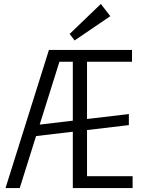

<svg xmlns="http://www.w3.org/2000/svg" viewBox="-20 -953 732 973"><path d="M228 -700H300L80 0H8ZM142 -317 633 -375V-319L142 -261ZM349 -700H649V-640H408L421 -686V-14L408 -60H652V0H349ZM408 -700V-640H267L268 -700ZM539 -871 358 -748 333 -781 491 -933Z"/></svg>

Font: Pathway Extreme Condensed Light
Style: Regular
Weight: 300
Width: 3
Version: Version 1.001;gftools[0.9.26]